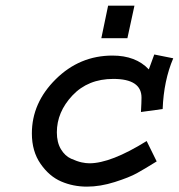

<svg xmlns="http://www.w3.org/2000/svg" viewBox="-20 -658 644 691"><path d="M535.2 -461.9 603.5 -448.2Q569.3 -368.2 565.4 -265.6L487.3 -254.9Q489.3 -291 489.3 -306.6Q489.3 -374 387.7 -374Q296.9 -374 240.7 -314.5Q184.6 -254.9 184.6 -181.6Q184.6 -145.5 199.2 -121.1Q213.9 -96.7 235.8 -86.9Q257.8 -77.1 273.4 -73.7Q289.1 -70.3 301.8 -70.3Q378.9 -70.3 507.8 -150.4L543.9 -77.1Q500 -49.8 472.7 -34.7Q445.3 -19.5 393.1 -2.9Q340.8 13.7 293 13.7Q243.2 13.7 200.2 -4.9Q157.2 -23.4 126 -68.4Q94.7 -113.3 94.7 -177.7Q94.7 -288.1 180.7 -373Q266.6 -458 384.8 -458Q468.8 -458 515.6 -408.2ZM344.7 -520.5 369.1 -637.7H463.9L438.5 -520.5Z"/></svg>

Font: Thabit-Bold-Oblique
Style: Bold Oblique
Weight: 700
Designer: Regenerated by Nadim Shaikli
Foundry: MAK Alagha
Version: 0.01